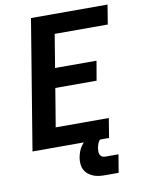

<svg xmlns="http://www.w3.org/2000/svg" viewBox="-100 -803 800 1072"><g transform="rotate(-10 300.0 -267.0)"><path d="M31 0 152 -735H586L568 -625H267L236 -437H471L452 -327H218L182 -110H483L465 0ZM409 201Q391 201 373.5 199Q356 197 340.5 190.5Q325 184 312 173.5Q299 163 291.5 148Q284 133 282.5 115Q281 97 284 79Q287 63 292.5 47.5Q298 32 308 17.5Q318 3 331 -8.5Q344 -20 360 -27Q376 -34 392 -36.5Q408 -39 424 -39L418 0Q413 0 410 4Q407 8 405 12Q403 16 401 20.5Q399 25 398 29.5Q397 34 396 38Q395 42 394 47Q393 56 393 65.5Q393 75 397 83Q401 91 409 95Q417 99 426 99H501L484 201Z"/></g></svg>

Font: Iosevka Curly XBdEx
Style: Italic
Weight: 800
Width: 7
Italic angle: -9°
Monospace: yes
Designer: Belleve Invis
Foundry: Belleve Invis
Version: Version 11.1.0; ttfautohint (v1.8.3)